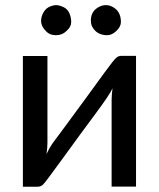

<svg xmlns="http://www.w3.org/2000/svg" viewBox="-20 -724 617 745"><path d="M68.8 0.5V-506.8H164.1V-170.9Q164.1 -153.3 160.6 -126Q172.4 -151.9 186.5 -171.4Q201.2 -190.4 217.8 -213.4Q234.4 -236.3 255.9 -265.1Q277.3 -293.9 314 -344.2Q350.6 -394.5 386.2 -443.4Q421.9 -492.2 430.7 -499.5Q439.5 -507.3 450.7 -507.3H507.8V0H413.1V-335.9Q413.1 -354.5 416.5 -380.9Q405.8 -356.9 348.1 -279.3Q290.5 -202.1 223.1 -108.9Q155.3 -15.1 146.5 -7.3Q137.7 0.5 126.5 0.5ZM396.5 -587.4Q354.5 -587.4 336.9 -622.1Q332.5 -632.3 332.5 -644.5Q332.5 -683.1 368.2 -699.2Q378.9 -704.1 390.6 -704.1Q402.3 -704.1 413.1 -699.2Q449.2 -682.6 449.2 -638.7Q449.2 -620.6 431.6 -604Q414.1 -587.4 396.5 -587.4ZM238.8 -604.5Q221.7 -587.4 196.8 -587.4Q171.9 -587.4 157.2 -604.5Q129.9 -631.8 144.5 -667.5Q153.8 -689 169.9 -696.8Q186 -704.1 197.8 -704.1Q209.5 -704.1 225.6 -696.8Q241.7 -689.5 249 -673.3Q256.3 -656.7 256.3 -638.2Q256.3 -620.1 238.8 -604.5Z"/></svg>

Font: Lato-Medium
Style: Regular
Weight: 500
Designer: Lukasz Dziedzic
Foundry: tyPoland Lukasz Dziedzic
Version: Version 2.006; 2014-01-15